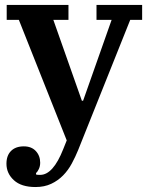

<svg xmlns="http://www.w3.org/2000/svg" viewBox="-20 -542 599 774"><path d="M123 212Q66 212 36 184.5Q6 157 6 118Q6 85 24.5 66.5Q43 48 76 48Q107 48 124.5 67Q142 86 142 114Q142 128 136.5 139.5Q131 151 125 156L126 162Q131 163 142 163Q194 163 235 59L249 24L56 -462H7V-522H256V-462H195L310 -136H315L430 -462H369V-522H553V-462H505L295 63Q284 90 269.5 117Q255 144 234.5 165Q214 186 186.5 199Q159 212 123 212Z"/></svg>

Font: IBM Plex Serif SmBld
Style: Regular
Weight: 600
Designer: Mike Abbink, Paul van der Laan, Pieter van Rosmalen
Foundry: Bold Monday
Version: Version 3.001